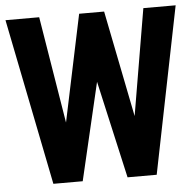

<svg xmlns="http://www.w3.org/2000/svg" viewBox="-50 -739 805 790"><g transform="rotate(-5 352.0 -344.0)"><path d="M138.8 0H260L354.4 -402.4L445.2 0H565.6L704 -687.8H570.6L496.2 -248.6L408.6 -687.8H305.4L212.6 -246.6L140.4 -687.8H1.2Z"/></g></svg>

Font: Secuela Light
Style: Regular
Weight: 300
Designer: Fernando Haro
Foundry: deFharo
Version: Version 1.708